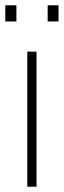

<svg xmlns="http://www.w3.org/2000/svg" viewBox="-41 -705 241 725"><path d="M62 0V-510H97V0ZM-21 -624V-685H21V-624ZM139 -624V-685H180V-624Z"/></svg>

Font: Saira ExtraCondensed Thin
Style: Regular
Weight: 250
Width: 2
Designer: Hector Gatti with collaboration of the Omnibus-Type team
Foundry: Omnibus-Type
Version: Version 1.101